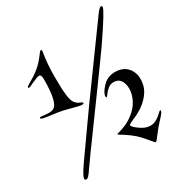

<svg xmlns="http://www.w3.org/2000/svg" viewBox="-215 -1083 1192 1262"><g transform="rotate(-30 381.0 -452.0)"><path d="M734 -929Q742 -929 742 -919Q742 -896 609 -702Q555 -625 381 -386.5Q207 -148 200 -138Q189 -122 165 -89Q141 -56 131 -41Q112 -13 102 -2Q92 9 83 9Q72 9 72 -3Q72 -23 127 -101Q237 -256 255 -282Q316 -370 467.5 -578Q619 -786 662 -846Q668 -854 676.5 -865.5Q685 -877 689.5 -884Q694 -891 700.5 -899Q707 -907 711 -912Q715 -917 719.5 -921Q724 -925 727.5 -927Q731 -929 734 -929ZM596 -509Q656 -509 688.5 -473.5Q721 -438 721 -384Q721 -325 685 -278Q649 -231 595 -202Q579 -193 556 -183Q533 -173 521 -166.5Q509 -160 509 -156Q509 -143 549 -114.5Q589 -86 624 -86Q651 -86 674 -100Q697 -114 710.5 -128Q724 -142 729 -142Q733 -142 733 -138Q733 -131 723.5 -118.5Q714 -106 692.5 -83Q671 -60 664 -51Q657 -43 641.5 -22.5Q626 -2 615 11.5Q604 25 600 25Q597 25 584.5 10Q572 -5 551 -29.5Q530 -54 511 -71Q481 -97 454 -114.5Q427 -132 417.5 -137.5Q408 -143 408 -146Q408 -149 423.5 -152.5Q439 -156 470.5 -168.5Q502 -181 532 -203Q579 -237 602 -281Q625 -325 625 -367Q625 -406 608 -431Q591 -456 555 -456Q531 -456 512 -440Q493 -424 482.5 -408.5Q472 -393 468 -393Q463 -393 463 -400Q463 -427 501.5 -468Q540 -509 596 -509ZM248 -877Q254 -877 254 -866Q254 -863 250 -839Q246 -815 242.5 -774.5Q239 -734 239 -690Q239 -618 241 -581Q244 -529 252.5 -500Q261 -471 287 -455Q291 -453 297.5 -450Q304 -447 307.5 -445.5Q311 -444 314 -441.5Q317 -439 317 -437Q317 -430 305 -430Q294 -430 274.5 -434.5Q255 -439 226 -447Q197 -455 175 -460Q145 -466 102 -471.5Q59 -477 39.5 -481Q20 -485 20 -492Q20 -498 29 -498Q33 -498 53 -495.5Q73 -493 87 -493Q114 -493 128 -503Q170 -531 170 -701Q170 -737 154 -737Q139 -737 101 -719Q63 -701 58 -701Q52 -701 52 -706Q52 -712 67.5 -721Q83 -730 114.5 -749.5Q146 -769 173 -794Q194 -814 211 -835.5Q228 -857 235.5 -867Q243 -877 248 -877Z"/></g></svg>

Font: Henny Penny
Style: Regular
Weight: 400
Designer: Olga Umpeleva
Foundry: Brownfox
Version: Version 1.001